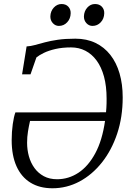

<svg xmlns="http://www.w3.org/2000/svg" viewBox="-20 -948 676 978"><path d="M92.5 -569.5 115.5 -711.5Q136 -712.5 158.5 -718.8Q181 -725 209 -732.5Q237 -740 274.8 -745.5Q312.5 -751 364 -751Q421.5 -751 466.2 -729.5Q511 -708 542 -668.5Q573 -629 589 -574Q605 -519 605 -452Q605 -351.5 576.8 -267Q548.5 -182.5 498.8 -120Q449 -57.5 384.5 -23.2Q320 11 247 11Q181.5 11 135 -17.8Q88.5 -46.5 64 -101.2Q39.5 -156 39.5 -234Q39.5 -277 45 -315.8Q50.5 -354.5 58.5 -375.5L520 -376Q521 -387 521.8 -398.2Q522.5 -409.5 522.8 -421.2Q523 -433 523 -445Q523 -509 509.8 -557.8Q496.5 -606.5 472.2 -639.5Q448 -672.5 415 -689.5Q382 -706.5 342 -706.5Q297.5 -706.5 262.8 -698.5Q228 -690.5 203.8 -678.8Q179.5 -667 165.5 -655.5L135.5 -569.5ZM515 -332H133Q127 -306 122.5 -278.2Q118 -250.5 118 -221Q118 -185 127.2 -151.8Q136.5 -118.5 155.5 -92.2Q174.5 -66 203.2 -50.5Q232 -35 270.5 -35Q329.5 -35 379.8 -68.2Q430 -101.5 465.5 -167.5Q501 -233.5 515 -332ZM280 -816Q262 -816 249 -830.2Q236 -844.5 236.5 -865Q237.5 -891.5 254.2 -909.5Q271 -927.5 293.5 -927.5Q315.5 -927.5 328 -914Q340.5 -900.5 340 -880.5Q339.5 -853 322.2 -834.5Q305 -816 280 -816ZM451 -816Q433 -816 420 -830.2Q407 -844.5 407.5 -865Q408.5 -891.5 424.8 -909.5Q441 -927.5 464 -927.5Q486 -927.5 498.8 -914Q511.5 -900.5 511 -880.5Q510.5 -853 493.2 -834.5Q476 -816 451 -816Z"/></svg>

Font: Merriweather 7pt Light
Style: Italic
Weight: 300
Italic angle: -7.8°
Designer: Eben Sorkin
Foundry: Eben Sorkin
Version: Version 2.200;gftools[0.9.31]